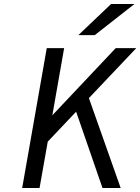

<svg xmlns="http://www.w3.org/2000/svg" viewBox="-20 -941 702 961"><path d="M91 0 214 -700H301L242 -364L559 -700H662L425 -450L584 0H493L361 -382L219 -232L178 0ZM372 -765 536 -921H653L454 -765Z"/></svg>

Font: Overpass
Style: Italic
Weight: 400
Italic angle: -10°
Designer: Delve Withrington, Dave Bailey, Thomas Jockin
Foundry: Delve Fonts LLC
Version: Version 4.000